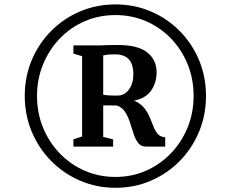

<svg xmlns="http://www.w3.org/2000/svg" viewBox="-20 -934 1072 892"><path d="M95 -488.5Q95 -577.5 127.5 -654.8Q160 -732 217.8 -790.2Q275.5 -848.5 352.2 -881Q429 -913.5 516.5 -913.5Q604.5 -913.5 681 -880.8Q757.5 -848 815 -789.8Q872.5 -731.5 904.8 -654.5Q937 -577.5 937 -488.5Q937 -399.5 904.8 -322Q872.5 -244.5 815 -186Q757.5 -127.5 681 -94.5Q604.5 -61.5 516.5 -61.5Q429 -61.5 352.5 -94.5Q276 -127.5 218 -186Q160 -244.5 127.5 -322Q95 -399.5 95 -488.5ZM152 -488.5Q152 -409.5 179.8 -341.5Q207.5 -273.5 257.2 -221.8Q307 -170 373.2 -141Q439.5 -112 516.5 -112Q593 -112 659 -141.2Q725 -170.5 774.5 -222.2Q824 -274 851.8 -342.2Q879.5 -410.5 879.5 -488.5Q879.5 -566.5 852 -634.8Q824.5 -703 775 -754.5Q725.5 -806 659.5 -835Q593.5 -864 516.5 -864Q439 -864 372.8 -835Q306.5 -806 257 -754.2Q207.5 -702.5 179.8 -634.2Q152 -566 152 -488.5ZM361.5 -300V-673L321 -685V-723H408Q430 -722.5 446.8 -723.2Q463.5 -724 481.8 -724.5Q500 -725 526.5 -725Q621.5 -725 664.5 -690.2Q707.5 -655.5 707.5 -598.5Q707.5 -551 683 -514.5Q658.5 -478 603 -466.5Q633 -453.5 649.8 -432.5Q666.5 -411.5 676 -388.5Q685.5 -365.5 693.5 -345Q701.5 -324.5 713.5 -311Q725.5 -297.5 747.5 -296.5V-253H657.5Q635 -253 622 -269.8Q609 -286.5 600.8 -312.2Q592.5 -338 583.8 -365.2Q575 -392.5 561 -414.2Q547 -436 522.5 -444L459.5 -444.5V-298L505.5 -286.5V-253H321V-286.5ZM459.5 -493.5Q467.5 -492 479.5 -491.2Q491.5 -490.5 504 -490.2Q516.5 -490 525.5 -490Q558.5 -490 579 -518.2Q599.5 -546.5 599.5 -587.5Q599.5 -636.5 578 -659Q556.5 -681.5 514.5 -681.5Q501.5 -681.5 488.2 -680.8Q475 -680 459.5 -676.5Z"/></svg>

Font: Merriweather 72pt
Style: Bold
Weight: 700
Version: Version 2.100